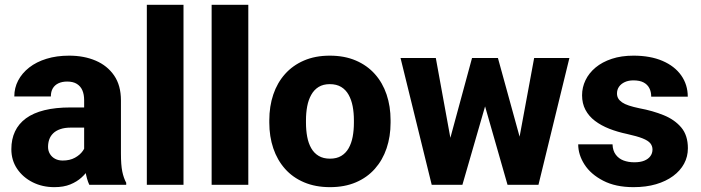

<svg xmlns="http://www.w3.org/2000/svg" viewBox="-20 -770 2920 800"><path d="M330.6 -126V-352.5Q330.6 -376.5 323.2 -393.6Q315.9 -410.6 300.3 -420.4Q284.7 -430.2 259.8 -430.2Q238.8 -430.2 223.4 -422.9Q208 -415.5 200 -401.9Q191.9 -388.2 191.9 -368.2H39.6Q39.6 -403.8 55.7 -434.6Q71.8 -465.3 101.8 -488.8Q131.8 -512.2 173.8 -525.1Q215.8 -538.1 268.1 -538.1Q330.1 -538.1 378.7 -517.3Q427.2 -496.6 455.6 -455.3Q483.9 -414.1 483.9 -351.6V-130.4Q483.9 -82.5 489.5 -55.4Q495.1 -28.3 505.9 -8.3V0H352.1Q341.3 -22.9 335.9 -56.9Q330.6 -90.8 330.6 -126ZM349.6 -322.3 350.6 -238.3H274.9Q249.5 -238.3 231.2 -231.9Q212.9 -225.6 201.7 -214.6Q190.4 -203.6 185.3 -189.2Q180.2 -174.8 180.2 -157.7Q180.2 -141.6 188 -128.7Q195.8 -115.7 209.5 -108.4Q223.1 -101.1 241.2 -101.1Q271 -101.1 292.2 -112.8Q313.5 -124.5 325.2 -141.4Q336.9 -158.2 336.9 -172.9L373.5 -109.4Q364.7 -89.8 352.1 -69.1Q339.4 -48.3 319.8 -30.5Q300.3 -12.7 272.7 -1.5Q245.1 9.8 206.5 9.8Q156.7 9.8 116.2 -10.5Q75.7 -30.8 51.5 -66.4Q27.3 -102.1 27.3 -148.4Q27.3 -189.9 42.5 -222.2Q57.6 -254.4 88.1 -276.9Q118.7 -299.3 165 -310.8Q211.4 -322.3 273.4 -322.3Z M744.6 -750V0H591.8V-750Z M1014.6 -750V0H861.8V-750Z M1102.1 -258.8V-269Q1102.1 -327.1 1118.7 -376.2Q1135.3 -425.3 1167.5 -461.4Q1199.7 -497.6 1246.6 -517.8Q1293.5 -538.1 1354 -538.1Q1415.5 -538.1 1462.6 -517.8Q1509.8 -497.6 1542 -461.4Q1574.2 -425.3 1590.8 -376.2Q1607.4 -327.1 1607.4 -269V-258.8Q1607.4 -201.2 1590.8 -152.1Q1574.2 -103 1542 -66.7Q1509.8 -30.3 1462.9 -10.3Q1416 9.8 1355 9.8Q1294.4 9.8 1247.1 -10.3Q1199.7 -30.3 1167.5 -66.7Q1135.3 -103 1118.7 -152.1Q1102.1 -201.2 1102.1 -258.8ZM1254.9 -269V-258.8Q1254.9 -227.5 1260 -200.2Q1265.1 -172.9 1276.9 -152.3Q1288.6 -131.8 1307.9 -120.4Q1327.1 -108.9 1355 -108.9Q1382.8 -108.9 1401.9 -120.4Q1420.9 -131.8 1432.6 -152.3Q1444.3 -172.9 1449.5 -200.2Q1454.6 -227.5 1454.6 -258.8V-269Q1454.6 -299.8 1449.5 -326.9Q1444.3 -354 1432.6 -375Q1420.9 -396 1401.6 -407.7Q1382.3 -419.4 1354 -419.4Q1326.7 -419.4 1307.6 -407.7Q1288.6 -396 1276.9 -375Q1265.1 -354 1260 -326.9Q1254.9 -299.8 1254.9 -269Z M1843.3 -147 1946.8 -528.3H2043L2010.3 -358.4L1906.7 0H1828.1ZM1795.9 -528.3 1865.2 -148.4 1872.6 0H1778.8L1648.9 -528.3ZM2136.7 -155.8 2205.6 -528.3H2352.5L2223.6 0H2129.9ZM2054.7 -528.3 2159.2 -148.9 2174.3 0H2094.7L1992.2 -357.9L1960.9 -528.3Z M2698.7 -147Q2698.7 -161.6 2689.7 -172.9Q2680.7 -184.1 2657.5 -193.4Q2634.3 -202.6 2592.3 -211.9Q2552.7 -220.2 2518.6 -233.6Q2484.4 -247.1 2459 -266.4Q2433.6 -285.6 2419.4 -312.3Q2405.3 -338.9 2405.3 -373Q2405.3 -406.2 2419.7 -436Q2434.1 -465.8 2461.7 -488.8Q2489.3 -511.7 2529.1 -524.9Q2568.8 -538.1 2619.6 -538.1Q2689.5 -538.1 2740.2 -516.4Q2791 -494.6 2818.4 -455.8Q2845.7 -417 2845.7 -367.2H2693.4Q2693.4 -387.7 2685.5 -402.8Q2677.7 -418 2661.6 -426.5Q2645.5 -435.1 2619.1 -435.1Q2598.6 -435.1 2583.3 -428Q2567.9 -420.9 2559.3 -408.7Q2550.8 -396.5 2550.8 -380.4Q2550.8 -369.1 2555.9 -360.1Q2561 -351.1 2572 -343.5Q2583 -335.9 2600.8 -330.1Q2618.7 -324.2 2644.5 -318.8Q2699.7 -308.6 2745.4 -290Q2791 -271.5 2818.6 -238.8Q2846.2 -206.1 2846.2 -152.3Q2846.2 -117.2 2830.3 -87.9Q2814.5 -58.6 2784.7 -36.6Q2754.9 -14.6 2713.4 -2.4Q2671.9 9.8 2619.6 9.8Q2544.9 9.8 2493.2 -17.1Q2441.4 -43.9 2415.3 -84.7Q2389.2 -125.5 2389.2 -168.5H2532.2Q2533.2 -142.1 2545.7 -125.5Q2558.1 -108.9 2578.1 -101.3Q2598.1 -93.8 2623 -93.8Q2647.9 -93.8 2664.6 -100.6Q2681.2 -107.4 2689.9 -119.4Q2698.7 -131.3 2698.7 -147Z"/></svg>

Font: Roboto ExtraBold
Style: Regular
Weight: 800
Designer: Christian Robertson
Foundry: Google
Version: Version 3.009; 2024